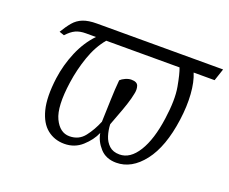

<svg xmlns="http://www.w3.org/2000/svg" viewBox="-94 -685 1007 844"><g transform="rotate(20 409.0 -263.0)"><path d="M273 10Q227 10 193 -17Q159 -44 144.5 -101Q130 -158 142 -249Q151 -314 176.5 -374.5Q202 -435 244 -479H197Q169 -479 149.5 -470Q130 -461 109 -438L86 -446Q104 -476 121 -496Q138 -516 163 -526Q188 -536 228 -536H818L799 -479H701Q717 -441 721 -385Q725 -329 716 -264Q698 -132 643 -61Q588 10 516 10Q468 10 440 -21Q412 -52 406 -89Q390 -52 355.5 -21Q321 10 273 10ZM517 -29Q567 -29 603 -87Q639 -145 653 -247Q666 -338 655.5 -396Q645 -454 635 -479H292Q256 -436 235 -375.5Q214 -315 205 -252Q188 -134 213 -81.5Q238 -29 283 -29Q327 -29 353 -62.5Q379 -96 396 -138Q398 -194 399.5 -243Q401 -292 405 -335Q413 -343 427.5 -349.5Q442 -356 455 -356Q482 -356 487.5 -339.5Q493 -323 488 -302Q484 -280 474 -249.5Q464 -219 452.5 -189.5Q441 -160 434 -140Q435 -113 443 -87.5Q451 -62 469 -45.5Q487 -29 517 -29Z"/></g></svg>

Font: Noto Serif Condensed Light
Style: Italic
Weight: 300
Width: 3
Italic angle: -12°
Designer: Monotype Design Team
Foundry: Monotype Imaging Inc.
Version: Version 2.014; ttfautohint (v1.8.4.7-5d5b)